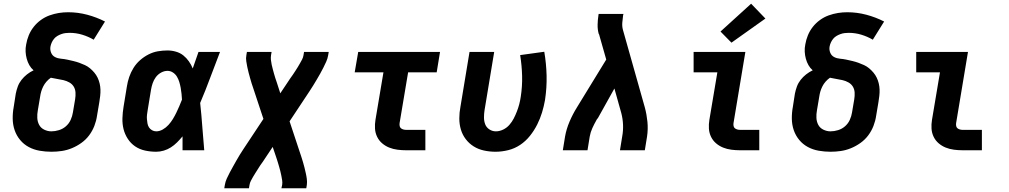

<svg xmlns="http://www.w3.org/2000/svg" viewBox="-20 -810 5440 1035"><path d="M257 8Q225 8 193.5 2.5Q162 -3 135 -17.5Q108 -32 88.5 -55.5Q69 -79 59 -108Q49 -137 48.5 -169.5Q48 -202 54 -234L65 -305Q69 -325 76 -344Q83 -363 96 -379.5Q109 -396 125.5 -409Q142 -422 161 -431Q147 -443 138 -459Q129 -475 124 -493.5Q119 -512 118 -531.5Q117 -551 121 -570Q125 -595 135 -619.5Q145 -644 161.5 -665Q178 -686 200 -702Q222 -718 247 -727Q272 -736 297 -740Q322 -744 347 -744Q400 -744 450.5 -730.5Q501 -717 546 -694L485 -596Q456 -613 423 -623Q390 -633 354 -633Q343 -633 332 -631.5Q321 -630 310 -626Q299 -622 289 -616Q279 -610 271.5 -601Q264 -592 259 -581Q254 -570 252 -559Q249 -542 255.5 -526Q262 -510 276.5 -502.5Q291 -495 308.5 -493.5Q326 -492 342.5 -488.5Q359 -485 375.5 -481Q392 -477 407.5 -471.5Q423 -466 438 -459Q453 -452 465.5 -441.5Q478 -431 488.5 -418.5Q499 -406 506 -391.5Q513 -377 517 -360.5Q521 -344 521.5 -327Q522 -310 520 -292.5Q518 -275 515 -257L503 -186Q499 -158 488.5 -131Q478 -104 460.5 -80.5Q443 -57 418.5 -39.5Q394 -22 367 -11Q340 0 312.5 4Q285 8 257 8ZM257 -102Q277 -102 298 -108.5Q319 -115 335.5 -129.5Q352 -144 361 -164Q370 -184 373 -204L385 -275Q388 -293 387 -311Q386 -329 377.5 -343Q369 -357 354 -365.5Q339 -374 322 -378Q305 -382 288 -384.5Q271 -387 254 -391Q241 -382 230.5 -370Q220 -358 213 -344Q206 -330 202 -316Q198 -302 196 -287L184 -216Q180 -195 181 -174.5Q182 -154 191 -137Q200 -120 218.5 -111Q237 -102 257 -102Z M822 8Q791 8 761.5 1.5Q732 -5 708.5 -21Q685 -37 669 -61.5Q653 -86 646 -114Q639 -142 640 -173Q641 -204 646 -234L664 -344Q668 -370 676.5 -395Q685 -420 699.5 -443.5Q714 -467 735 -485.5Q756 -504 780.5 -516.5Q805 -529 831 -533.5Q857 -538 883 -538Q906 -538 928.5 -531.5Q951 -525 968 -511.5Q985 -498 998 -479.5Q1011 -461 1019 -441Q1027 -463 1034.5 -485.5Q1042 -508 1050 -530H1166Q1139 -461 1113.5 -392Q1088 -323 1059 -255Q1066 -191 1070.5 -127.5Q1075 -64 1081 0H964Q964 -19 964 -38Q964 -57 964 -75Q950 -58 934.5 -42.5Q919 -27 901 -15.5Q883 -4 862.5 2Q842 8 822 8ZM822 -102Q840 -102 857.5 -112Q875 -122 888.5 -137Q902 -152 912 -168.5Q922 -185 930.5 -202.5Q939 -220 946.5 -237.5Q954 -255 961 -273Q960 -289 958.5 -305Q957 -321 954 -337Q951 -353 946.5 -368Q942 -383 934 -396.5Q926 -410 912.5 -419Q899 -428 883 -428Q865 -428 848 -418.5Q831 -409 820 -394Q809 -379 803 -361.5Q797 -344 794 -326L776 -216Q774 -204 772.5 -192Q771 -180 772 -168Q773 -156 775 -144.5Q777 -133 783 -123.5Q789 -114 799.5 -108Q810 -102 822 -102Z M1189 205 1192 187Q1195 169 1202.5 152.5Q1210 136 1218.5 120Q1227 104 1236 88Q1245 72 1254 56Q1263 40 1272.5 24.5Q1282 9 1292 -6L1400 -169L1346 -332Q1341 -346 1336.5 -360.5Q1332 -375 1328 -389.5Q1324 -404 1320 -419Q1316 -434 1313 -449Q1310 -464 1307.5 -480Q1305 -496 1308 -512L1311 -530H1444L1441 -512Q1439 -499 1440.5 -486.5Q1442 -474 1444.5 -461.5Q1447 -449 1450.5 -437Q1454 -425 1457 -413Q1460 -401 1464 -389.5Q1468 -378 1472 -366L1491 -307L1539 -379Q1540 -381 1541.5 -383Q1543 -385 1545 -388Q1552 -397 1558.5 -407Q1565 -417 1572 -427.5Q1579 -438 1585 -448Q1591 -458 1597 -468.5Q1603 -479 1608.5 -489.5Q1614 -500 1616 -512L1619 -530H1752L1749 -512Q1746 -494 1738.5 -477.5Q1731 -461 1723 -445Q1715 -429 1706 -413Q1697 -397 1687.5 -381Q1678 -365 1668.5 -349.5Q1659 -334 1649 -319L1541 -156L1595 7Q1600 21 1604.5 35.5Q1609 50 1613.5 64.5Q1618 79 1621.5 94Q1625 109 1628.5 124Q1632 139 1634 155Q1636 171 1634 187L1631 205H1497L1501 187Q1503 174 1501 161.5Q1499 149 1496.5 136.5Q1494 124 1491 112Q1488 100 1484.5 88Q1481 76 1477.5 64.5Q1474 53 1470 41L1450 -18L1402 54Q1401 56 1399.5 58Q1398 60 1396 63Q1389 72 1382.5 82Q1376 92 1369.5 102.5Q1363 113 1356.5 123Q1350 133 1344 143.5Q1338 154 1332.5 164.5Q1327 175 1325 187L1322 205Z M2169 0Q2146 0 2122.5 -3Q2099 -6 2078 -14.5Q2057 -23 2040 -37.5Q2023 -52 2013 -72.5Q2003 -93 2001.5 -116.5Q2000 -140 2004 -164L2047 -420H1892L1911 -530H2352L2334 -420H2180L2134 -146Q2133 -138 2134.5 -130.5Q2136 -123 2141.5 -118.5Q2147 -114 2154.5 -112Q2162 -110 2169 -110H2273V0Z M2651 8Q2620 8 2589.5 1.5Q2559 -5 2534 -20.5Q2509 -36 2491 -59.5Q2473 -83 2464.5 -111.5Q2456 -140 2456 -171.5Q2456 -203 2462 -234L2511 -530H2644L2592 -216Q2589 -197 2589 -177Q2589 -157 2595.5 -140Q2602 -123 2618 -112.5Q2634 -102 2653 -102Q2673 -102 2692.5 -111.5Q2712 -121 2726 -137Q2740 -153 2749.5 -171.5Q2759 -190 2766.5 -209.5Q2774 -229 2779 -248Q2784 -267 2787 -287Q2796 -345 2794.5 -401Q2793 -457 2784 -513L2914 -531Q2925 -467 2926.5 -402Q2928 -337 2918 -271Q2912 -237 2902 -204Q2892 -171 2876 -139Q2860 -107 2837 -78Q2814 -49 2784 -29Q2754 -9 2719.5 -0.5Q2685 8 2651 8Z M3014 0 3026 -74Q3033 -114 3050 -154Q3067 -194 3090 -231L3248 -489L3211 -619Q3211 -622 3209.5 -624Q3208 -626 3207 -629Q3201 -652 3201.5 -677Q3202 -702 3206 -728L3207 -735H3341L3339 -728Q3336 -708 3334.5 -687.5Q3333 -667 3338 -649L3456 -231Q3466 -194 3470 -154Q3474 -114 3468 -74L3456 0H3322L3334 -74Q3340 -106 3338.5 -138.5Q3337 -171 3329 -201L3292 -333L3204 -175Q3202 -172 3199.5 -169Q3197 -166 3195 -163V-162Q3183 -141 3173 -119Q3163 -97 3159 -74L3147 0Z M3969 0Q3946 0 3922.5 -3Q3899 -6 3878 -14.5Q3857 -23 3840 -37.5Q3823 -52 3813 -72.5Q3803 -93 3801.5 -116.5Q3800 -140 3804 -164L3847 -420H3719V-530H3998L3934 -146Q3933 -138 3934.5 -130.5Q3936 -123 3941.5 -118.5Q3947 -114 3954.5 -112Q3962 -110 3969 -110H4073V0ZM3923 -580 3864 -640 4029 -790 4106 -710Z M4457 8Q4425 8 4393.5 2.5Q4362 -3 4335 -17.5Q4308 -32 4288.5 -55.5Q4269 -79 4259 -108Q4249 -137 4248.5 -169.5Q4248 -202 4254 -234L4265 -305Q4269 -325 4276 -344Q4283 -363 4296 -379.5Q4309 -396 4325.5 -409Q4342 -422 4361 -431Q4347 -443 4338 -459Q4329 -475 4324 -493.5Q4319 -512 4318 -531.5Q4317 -551 4321 -570Q4325 -595 4335 -619.5Q4345 -644 4361.5 -665Q4378 -686 4400 -702Q4422 -718 4447 -727Q4472 -736 4497 -740Q4522 -744 4547 -744Q4600 -744 4650.5 -730.5Q4701 -717 4746 -694L4685 -596Q4656 -613 4623 -623Q4590 -633 4554 -633Q4543 -633 4532 -631.5Q4521 -630 4510 -626Q4499 -622 4489 -616Q4479 -610 4471.5 -601Q4464 -592 4459 -581Q4454 -570 4452 -559Q4449 -542 4455.5 -526Q4462 -510 4476.5 -502.5Q4491 -495 4508.5 -493.5Q4526 -492 4542.5 -488.5Q4559 -485 4575.5 -481Q4592 -477 4607.5 -471.5Q4623 -466 4638 -459Q4653 -452 4665.5 -441.5Q4678 -431 4688.5 -418.5Q4699 -406 4706 -391.5Q4713 -377 4717 -360.5Q4721 -344 4721.5 -327Q4722 -310 4720 -292.5Q4718 -275 4715 -257L4703 -186Q4699 -158 4688.5 -131Q4678 -104 4660.5 -80.5Q4643 -57 4618.5 -39.5Q4594 -22 4567 -11Q4540 0 4512.5 4Q4485 8 4457 8ZM4457 -102Q4477 -102 4498 -108.5Q4519 -115 4535.5 -129.5Q4552 -144 4561 -164Q4570 -184 4573 -204L4585 -275Q4588 -293 4587 -311Q4586 -329 4577.5 -343Q4569 -357 4554 -365.5Q4539 -374 4522 -378Q4505 -382 4488 -384.5Q4471 -387 4454 -391Q4441 -382 4430.5 -370Q4420 -358 4413 -344Q4406 -330 4402 -316Q4398 -302 4396 -287L4384 -216Q4380 -195 4381 -174.5Q4382 -154 4391 -137Q4400 -120 4418.5 -111Q4437 -102 4457 -102Z M5169 0Q5146 0 5122.5 -3Q5099 -6 5078 -14.5Q5057 -23 5040 -37.5Q5023 -52 5013 -72.5Q5003 -93 5001.5 -116.5Q5000 -140 5004 -164L5047 -420H4919V-530H5198L5134 -146Q5133 -138 5134.5 -130.5Q5136 -123 5141.5 -118.5Q5147 -114 5154.5 -112Q5162 -110 5169 -110H5273V0Z"/></svg>

Font: Iosevka Curly XBdExObl
Style: Regular
Weight: 800
Width: 7
Italic angle: -9°
Monospace: yes
Designer: Belleve Invis
Foundry: Belleve Invis
Version: Version 11.1.0; ttfautohint (v1.8.3)